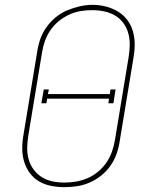

<svg xmlns="http://www.w3.org/2000/svg" viewBox="-20 -766 640 794"><path d="M246 8Q218 8 190.5 2.5Q163 -3 140.5 -16.5Q118 -30 102.5 -51.5Q87 -73 79.5 -98.5Q72 -124 72 -152Q72 -180 77 -208L134 -553Q138 -580 147 -605.5Q156 -631 172.5 -654Q189 -677 211 -695Q233 -713 258.5 -723.5Q284 -734 310.5 -740Q337 -746 363 -746Q391 -746 418 -739Q445 -732 467.5 -718.5Q490 -705 506 -684Q522 -663 529.5 -637Q537 -611 537 -583Q537 -555 532 -527L475 -182Q471 -155 462 -129.5Q453 -104 437 -81Q421 -58 398.5 -40Q376 -22 350.5 -11Q325 0 298.5 4Q272 8 246 8Q246 8 246 8Q246 8 246 8ZM246 -11Q270 -11 294 -15Q318 -19 341.5 -29Q365 -39 385 -55.5Q405 -72 419.5 -93Q434 -114 442.5 -137.5Q451 -161 455 -185L512 -530Q516 -555 516.5 -580Q517 -605 510.5 -628.5Q504 -652 490 -671Q476 -690 455.5 -702Q435 -714 410.5 -719Q386 -724 361 -724Q336 -724 312.5 -720Q289 -716 266 -705.5Q243 -695 223 -678.5Q203 -662 188.5 -641Q174 -620 166 -597Q158 -574 154 -550L97 -205Q93 -180 92.5 -155Q92 -130 98.5 -107Q105 -84 119 -65Q133 -46 153 -33.5Q173 -21 197 -16Q221 -11 246 -11ZM151 -339 161 -396H182L178 -377H434L437 -396H458L449 -339H428L431 -358H175L172 -339Z"/></svg>

Font: Iosevka Slab Thin Extended
Style: Italic
Weight: 100
Width: 7
Italic angle: -9°
Monospace: yes
Designer: Belleve Invis
Foundry: Belleve Invis
Version: Version 11.1.0; ttfautohint (v1.8.3)